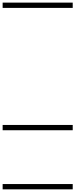

<svg xmlns="http://www.w3.org/2000/svg" viewBox="-20 -990 570 1453"><path d="M530.3 -44.4V-4.4H0V-44.4ZM0 402.8H530.3V442.9H0ZM0 -970.2H530.3V-930.2H0Z"/></svg>

Font: AzarMehrMSRS1
Style: Regular
Weight: 1
Designer: Amin Abedi
Version: Version 1.00